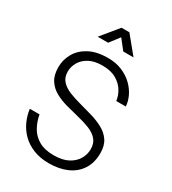

<svg xmlns="http://www.w3.org/2000/svg" viewBox="-218 -1024 1031 1150"><g transform="rotate(30 298.0 -448.5)"><path d="M305 12Q244 12 197 -7Q150 -26 118 -58Q86 -90 67.5 -130.5Q49 -171 44 -214H111Q119 -168 141 -129Q163 -90 203.5 -67Q244 -44 305 -44Q366 -44 404.5 -64.5Q443 -85 462 -117.5Q481 -150 481 -186Q481 -228 458.5 -253Q436 -278 399 -292.5Q362 -307 318 -317.5Q274 -328 230 -340Q186 -352 149 -372Q112 -392 89.5 -426.5Q67 -461 67 -516Q67 -567 92.5 -612Q118 -657 169.5 -684.5Q221 -712 299 -712Q353 -712 396 -694Q439 -676 469.5 -646.5Q500 -617 516.5 -582Q533 -547 535 -513H469Q465 -547 445.5 -579.5Q426 -612 388.5 -634Q351 -656 292 -656Q238 -656 202 -637Q166 -618 147.5 -587Q129 -556 129 -521Q129 -481 151.5 -456.5Q174 -432 211 -417Q248 -402 292 -390.5Q336 -379 380 -366Q424 -353 461 -333Q498 -313 520.5 -280Q543 -247 543 -195Q543 -127 512 -80.5Q481 -34 427.5 -11Q374 12 305 12ZM180 -791 277 -909H331L428 -791H357L276 -894H331L252 -791Z"/></g></svg>

Font: Inclusive Sans Light
Style: Regular
Weight: 300
Designer: Olivia King
Foundry: Olivia King
Version: Version 2.004